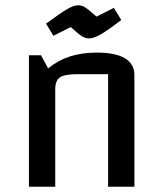

<svg xmlns="http://www.w3.org/2000/svg" viewBox="-20 -710 616 730"><path d="M90 0ZM90 -500H136L163 -450Q201 -481 246 -495.5Q291 -510 349 -510Q419 -510 455 -488.5Q491 -467 491 -425V0H391V-428H275Q226 -428 208 -416Q190 -404 190 -370V0H90ZM249 -607 183 -574 155 -620Q212 -662 236.5 -676Q261 -690 277 -690Q290 -690 302 -683Q314 -676 347 -647L413 -680L441 -634Q389 -594 362.5 -579Q336 -564 319 -564Q305 -564 292.5 -571.5Q280 -579 249 -607Z"/></svg>

Font: Changa
Style: Regular
Weight: 400
Designer: Eduardo Rodriguez Tunni
Foundry: Eduardo Rodriguez Tunni
Version: Version 2.002; ttfautohint (v1.5.10-5e6f)